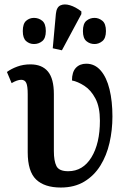

<svg xmlns="http://www.w3.org/2000/svg" viewBox="-20 -829 571 859"><path d="M252 10Q179 10 141.5 -26Q104 -62 104 -148V-408Q104 -444 97.5 -458Q91 -472 75 -472Q57 -472 32 -457L11 -507Q30 -521 57 -531Q84 -541 116 -541Q168 -541 194.5 -509Q221 -477 221 -408V-153Q221 -109 232.5 -86Q244 -63 285 -63Q351 -63 389 -125Q427 -187 427 -289Q427 -350 407 -388Q387 -426 357.5 -445Q328 -464 302 -469Q302 -507 319.5 -525.5Q337 -544 366 -544Q404 -544 430.5 -513.5Q457 -483 470 -429.5Q483 -376 483 -308Q483 -247 470 -190Q457 -133 429 -88Q401 -43 357 -16.5Q313 10 252 10ZM257 -604 216 -613 230 -767Q233 -797 250.5 -805Q268 -813 293 -805.5Q318 -798 344 -778V-766ZM132 -632Q112 -632 97 -645Q82 -658 82 -690Q82 -723 97 -736Q112 -749 132 -749Q153 -749 169 -736Q185 -723 185 -690Q185 -658 169 -645Q153 -632 132 -632ZM403 -632Q382 -632 366.5 -645Q351 -658 351 -690Q351 -723 366.5 -736Q382 -749 403 -749Q422 -749 438 -736Q454 -723 454 -690Q454 -658 438 -645Q422 -632 403 -632Z"/></svg>

Font: Noto Serif Condensed SemiBold
Style: Regular
Weight: 600
Width: 3
Designer: Monotype Design Team
Foundry: Monotype Imaging Inc.
Version: Version 2.013